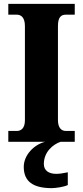

<svg xmlns="http://www.w3.org/2000/svg" viewBox="-20 -734 429 994"><path d="M23 0H214C157 14 103 68 103 130C103 206 152 240 248 240C267 240 311 234 331 224V158C308 163 288 166 271 166C234 166 207 150 207 115C207 52 255 13 294 0H367V-56H321C299 -56 280 -71 280 -112V-599C280 -645 296 -658 321 -658H367V-714H23V-658H67C88 -658 109 -645 109 -599V-111C109 -69 88 -56 67 -56H23Z"/></svg>

Font: Noto Serif Bengali SemiCondensed ExtraBold
Style: Regular
Weight: 800
Width: 4
Designer: Juan Bruce, Universal Thirst, Indian Type Foundry and the Monotype Design Team.
Foundry: Monotype Imaging Inc.
Version: Version 2.003